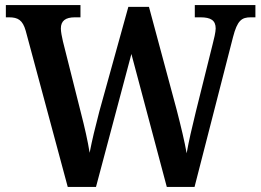

<svg xmlns="http://www.w3.org/2000/svg" viewBox="-20 -734 1025 754"><path d="M81 -613 246 0H357L496 -522L635 0H744L895 -588C912 -654 929 -666 965 -666H983V-714H745V-666H767C808 -666 827 -654 827 -622C827 -608 820 -579 815 -560L749 -295C734 -234 721 -178 713 -132C705 -178 691 -236 674 -302L565 -707H484L370 -296C354 -235 341 -181 332 -134C325 -179 312 -236 298 -290L227 -572C223 -589 219 -610 219 -622C219 -652 237 -666 274 -666H296V-714H3V-666H15C51 -666 69 -655 81 -613Z"/></svg>

Font: Noto Serif Khmer SemiCondensed SemiBold
Style: Regular
Weight: 600
Width: 4
Designer: Danh Hong and the Monotype Design Team
Foundry: Monotype Imaging Inc.
Version: Version 2.004